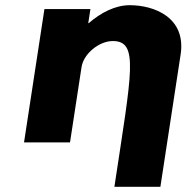

<svg xmlns="http://www.w3.org/2000/svg" viewBox="-20 -548 736 739"><path d="M420.3 171C487.1 -272 515.2 -390 414.2 -390C361.2 -390 301.7 -341 293.9 -290L249.5 0H72.5L151 -513H328L319.7 -459H321.7C367.9 -499 423.3 -528 479.3 -528C573.3 -528 697.1 -481 675.2 -338L597.3 171Z"/></svg>

Font: Sztylet
Style: BdObl
Weight: 700
Foundry: Cannot Into Space Fonts, PlusOne Fonts
Version: Version 0.12